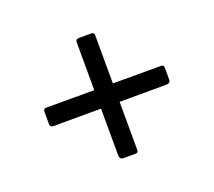

<svg xmlns="http://www.w3.org/2000/svg" viewBox="-83 -698 723 650"><g transform="rotate(-20 278.5 -373.0)"><path d="M496 -353Q496 -340 480 -340L75 -339Q68 -339 65 -342Q62 -345 62 -351V-394Q62 -406 71 -406H486Q496 -406 496 -396ZM260 -156Q246 -156 246 -172L245 -577Q245 -585 248 -587.5Q251 -590 257 -590H300Q312 -590 312 -581L313 -166Q313 -156 303 -156Z"/></g></svg>

Font: Libre Franklin
Style: Regular
Weight: 400
Designer: Pablo Impallari, Rodrigo Fuenzalida, Nhung Nguyen
Foundry: Impallari Type
Version: Version 3.000